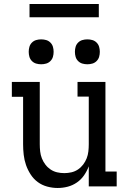

<svg xmlns="http://www.w3.org/2000/svg" viewBox="-20 -928 640 956"><path d="M267 8Q241 8 215 1Q189 -6 168 -21.5Q147 -37 132.5 -59.5Q118 -82 109.5 -106.5Q101 -131 98 -157.5Q95 -184 95 -210V-446H39V-520H178V-210Q178 -192 180 -174Q182 -156 188.5 -139.5Q195 -123 206 -108.5Q217 -94 232 -84Q247 -74 264.5 -70Q282 -66 300 -66Q318 -66 335.5 -70Q353 -74 368 -84Q383 -94 394 -108.5Q405 -123 411.5 -139.5Q418 -156 420 -174Q422 -192 422 -210V-447H366V-520H505V-74H561V0H422V-100Q413 -76 398.5 -55Q384 -34 363 -19.5Q342 -5 317.5 1.5Q293 8 267 8ZM415 -608Q402 -608 390 -611.5Q378 -615 369 -624Q360 -633 356.5 -645Q353 -657 353 -670Q353 -683 356.5 -695Q360 -707 369 -716Q378 -725 390 -728.5Q402 -732 415 -732Q428 -732 440 -728.5Q452 -725 461 -716Q470 -707 473.5 -695Q477 -683 477 -670Q477 -657 473.5 -645Q470 -633 461 -624Q452 -615 440 -611.5Q428 -608 415 -608ZM185 -608Q172 -608 160 -611.5Q148 -615 139 -624Q130 -633 126.5 -645Q123 -657 123 -670Q123 -683 126.5 -695Q130 -707 139 -716Q148 -725 160 -728.5Q172 -732 185 -732Q198 -732 210 -728.5Q222 -725 231 -716Q240 -707 243.5 -695Q247 -683 247 -670Q247 -657 243.5 -645Q240 -633 231 -624Q222 -615 210 -611.5Q198 -608 185 -608ZM127 -842V-908H472V-842Z"/></svg>

Font: Iosevka Etoile
Style: Regular
Weight: 400
Designer: Belleve Invis
Foundry: Belleve Invis
Version: Version 33.2.4